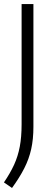

<svg xmlns="http://www.w3.org/2000/svg" viewBox="-24 -760 269 951"><path d="M35.5 171 -4.5 143.5Q26.5 98 45.8 56Q65 14 74 -33.8Q83 -81.5 83 -144.5V-740H141.5V-132Q141.5 -70.5 130.5 -21.2Q119.5 28 96 74Q72.5 120 35.5 171Z"/></svg>

Font: Encode Sans SemiCondensed SemiCondensed Light
Style: Regular
Weight: 300
Width: 4
Designer: Multiple Designers
Foundry: Impallari Type
Version: Version 3.000; ttfautohint (v1.8.3) -l 8 -r 50 -G 200 -x 14 